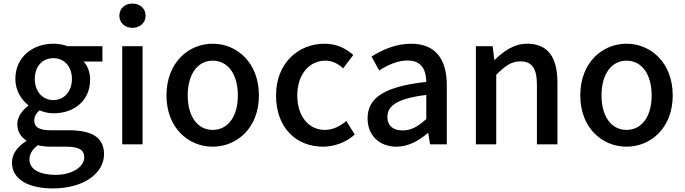

<svg xmlns="http://www.w3.org/2000/svg" viewBox="-20 -809 3838 1076"><path d="M275 247C451 247 563 161 563 55C563 -39 495 -79 365 -79H264C194 -79 172 -100 172 -133C172 -159 184 -175 202 -191C226 -180 254 -174 279 -174C394 -174 485 -243 485 -363C485 -405 470 -442 449 -464H554V-550H359C338 -558 310 -564 279 -564C165 -564 66 -491 66 -366C66 -301 101 -249 138 -220V-216C108 -194 77 -157 77 -114C77 -69 99 -40 127 -23V-18C76 13 47 56 47 102C47 198 143 247 275 247ZM279 -248C222 -248 175 -293 175 -366C175 -441 221 -483 279 -483C337 -483 383 -440 383 -366C383 -293 336 -248 279 -248ZM292 171C201 171 145 139 145 85C145 57 159 29 192 5C215 10 240 13 266 13H349C416 13 452 27 452 73C452 124 388 171 292 171Z M665 0H779V-550H665ZM722 -653C764 -653 796 -681 796 -721C796 -762 764 -789 722 -789C680 -789 649 -762 649 -721C649 -681 680 -653 722 -653Z M1172 13C1308 13 1431 -92 1431 -274C1431 -458 1308 -564 1172 -564C1036 -564 913 -458 913 -274C913 -92 1036 13 1172 13ZM1172 -81C1086 -81 1032 -158 1032 -274C1032 -391 1086 -469 1172 -469C1259 -469 1313 -391 1313 -274C1313 -158 1259 -81 1172 -81Z M1790 13C1853 13 1918 -10 1968 -55L1921 -131C1888 -103 1847 -81 1801 -81C1709 -81 1646 -158 1646 -274C1646 -391 1712 -469 1804 -469C1842 -469 1873 -453 1903 -426L1960 -501C1920 -536 1869 -564 1799 -564C1654 -564 1527 -458 1527 -274C1527 -92 1641 13 1790 13Z M2202 13C2268 13 2327 -20 2377 -63H2380L2390 0H2484V-331C2484 -477 2421 -564 2284 -564C2196 -564 2119 -528 2062 -492L2105 -414C2152 -444 2206 -470 2264 -470C2345 -470 2368 -414 2369 -350C2140 -325 2040 -264 2040 -146C2040 -49 2107 13 2202 13ZM2237 -78C2188 -78 2151 -100 2151 -154C2151 -216 2206 -257 2369 -277V-142C2324 -101 2285 -78 2237 -78Z M2647 0H2761V-390C2810 -439 2845 -465 2896 -465C2961 -465 2989 -427 2989 -332V0H3104V-346C3104 -486 3052 -564 2935 -564C2860 -564 2804 -523 2753 -474H2750L2741 -550H2647Z M3491 13C3627 13 3750 -92 3750 -274C3750 -458 3627 -564 3491 -564C3355 -564 3232 -458 3232 -274C3232 -92 3355 13 3491 13ZM3491 -81C3405 -81 3351 -158 3351 -274C3351 -391 3405 -469 3491 -469C3578 -469 3632 -391 3632 -274C3632 -158 3578 -81 3491 -81Z"/></svg>

Font: Genne Gothic Medium
Style: Regular
Weight: 500
Designer: Ryoko NISHIZUKA (kana & ideographs); Paul D. Hunt (Latin, Greek & Cyrillic); Wenlong ZHANG (bopomofo); Sandoll Communica
Foundry: Adobe Systems Incorporated
Version: Version 1.004;PS 1.004;hotconv 16.6.51;makeotf.lib2.5.65220